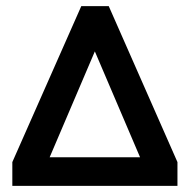

<svg xmlns="http://www.w3.org/2000/svg" viewBox="-20 -603 616 623"><path d="M20 0V-77L243.7 -583H332.9L555.8 -77V0ZM128.1 -62.2 89.1 -92.6H487.2L447.5 -62.2L252.4 -519H323.1Z"/></svg>

Font: Rokkitt SemiBold
Style: Regular
Weight: 600
Designer: Vernon Adams
Foundry: Vernon Adams
Version: Version 3.103